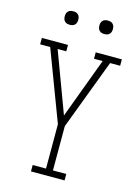

<svg xmlns="http://www.w3.org/2000/svg" viewBox="-136 -997 771 1071"><g transform="rotate(15 250.0 -462.0)"><path d="M153 0V-37H230V-293L77 -698H19V-735H170V-698H120L250 -349L380 -698H330V-735H481V-698H423L270 -293V-37H347V0ZM350 -846Q342 -846 334.5 -848Q327 -850 321 -856Q315 -862 313 -869.5Q311 -877 311 -885Q311 -893 313 -900.5Q315 -908 321 -914Q327 -920 334.5 -922Q342 -924 350 -924Q358 -924 365.5 -922Q373 -920 379 -914Q385 -908 387 -900.5Q389 -893 389 -885Q389 -877 387 -869.5Q385 -862 379 -856Q373 -850 365.5 -848Q358 -846 350 -846ZM150 -846Q142 -846 134.5 -848Q127 -850 121 -856Q115 -862 113 -869.5Q111 -877 111 -885Q111 -893 113 -900.5Q115 -908 121 -914Q127 -920 134.5 -922Q142 -924 150 -924Q158 -924 165.5 -922Q173 -920 179 -914Q185 -908 187 -900.5Q189 -893 189 -885Q189 -877 187 -869.5Q185 -862 179 -856Q173 -850 165.5 -848Q158 -846 150 -846Z"/></g></svg>

Font: Iosevka Slab Extralight
Style: Regular
Weight: 200
Monospace: yes
Designer: Belleve Invis
Foundry: Belleve Invis
Version: Version 11.1.1; ttfautohint (v1.8.3)